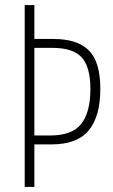

<svg xmlns="http://www.w3.org/2000/svg" viewBox="-20 -734 445 754"><path d="M374 -385Q374 -277 328.5 -222Q283 -167 183 -167H115V0H77V-714H115V-581H190Q284 -581 329 -536Q374 -491 374 -385ZM178 -202Q263 -202 299 -247.5Q335 -293 335 -384Q335 -471 301 -508.5Q267 -546 186 -546H115V-202Z"/></svg>

Font: Noto Sans Arabic ExtCond ExtLt
Style: Regular
Weight: 200
Width: 2
Designer: Monotype Design Team, Nadine Chahine, Nizar Qandah and Khaled Hosny
Foundry: Monotype Imaging Inc.
Version: Version 2.012; ttfautohint (v1.8.4.7-5d5b)